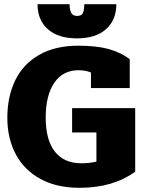

<svg xmlns="http://www.w3.org/2000/svg" viewBox="-20 -880 680 916"><path d="M159 -860H312Q312 -833 320 -818.5Q328 -804 347 -804Q369 -804 375.5 -817.5Q382 -831 382 -860H535Q535 -785 486 -741Q437 -697 347 -697Q257 -697 208 -741Q159 -785 159 -860ZM15 -318Q15 -418 52 -495.5Q89 -573 165.5 -617.5Q242 -662 354 -662Q438 -662 495 -647Q552 -632 599 -598V-460H414V-534Q389 -545 354 -545Q280 -545 239 -485Q198 -425 198 -318Q198 -213 241.5 -157Q285 -101 369 -101Q407 -101 440 -109V-248H324V-364H625V-61Q519 16 360 16Q250 16 172.5 -26.5Q95 -69 55 -144.5Q15 -220 15 -318Z"/></svg>

Font: Pridi
Style: Bold
Weight: 700
Designer: Katatrad Team
Foundry: CadsonDemak
Version: Version 1.001